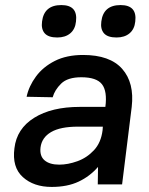

<svg xmlns="http://www.w3.org/2000/svg" viewBox="-20 -728 588 758"><path d="M146 -643Q154 -708 222 -708Q288 -708 280 -643Q277 -613 257.5 -596.5Q238 -580 206 -580Q171 -580 156.5 -596.5Q142 -613 146 -643ZM380 -643Q388 -708 456 -708Q522 -708 514 -643Q511 -613 491.5 -596.5Q472 -580 440 -580Q405 -580 390.5 -596.5Q376 -613 380 -643ZM184 10Q113 10 70 -29Q27 -68 37 -143Q46 -220 115 -263Q184 -306 295 -306H396Q404 -368 382.5 -395.5Q361 -423 301 -423Q247 -423 221.5 -398Q196 -373 188 -344L85 -346Q94 -388 122 -426Q150 -464 196.5 -487.5Q243 -511 308 -511Q414 -511 462.5 -456Q511 -401 500 -306L462 0H366L367 -69Q335 -32 290.5 -11Q246 10 184 10ZM214 -78Q248 -78 285.5 -91.5Q323 -105 351 -135Q379 -165 385 -214L386 -228H288Q218 -228 181.5 -206.5Q145 -185 140 -146Q136 -112 156 -95Q176 -78 214 -78Z"/></svg>

Font: Haskoy SemiBold
Style: Italic
Weight: 600
Designer: Ertekin Erdin
Foundry: Ertekin Erdin
Version: Version 2.000; ttfautohint (v1.8.4.7-5d5b)